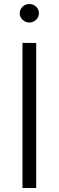

<svg xmlns="http://www.w3.org/2000/svg" viewBox="-20 -943 294 963"><path d="M161.6 -727.5V0H92.8V-727.5ZM127 -830.1Q107.4 -830.1 93.3 -843.8Q79.1 -857.4 79.1 -876.5Q79.1 -896 93.3 -909.4Q107.4 -922.9 127 -922.9Q147 -922.9 161.1 -909.4Q175.3 -896 175.3 -876.5Q175.3 -857.4 161.1 -843.8Q147 -830.1 127 -830.1Z"/></svg>

Font: Inter 17pt Light
Style: Regular
Weight: 300
Version: Version 4.001;git-66647c0bb